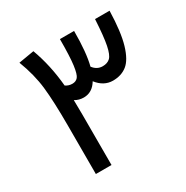

<svg xmlns="http://www.w3.org/2000/svg" viewBox="-149 -767 867 893"><g transform="rotate(-30 284.5 -320.0)"><path d="M549 -626Q546 -513 527 -449Q508 -385 477 -360.5Q446 -336 401 -336Q352 -336 317 -381Q290 -336 244 -336Q218 -336 197 -349Q198 -324 198 -271V0H114V-262Q114 -389 105.5 -466Q97 -543 65 -626L148 -640Q184 -542 194 -429Q210 -418 230 -418Q249 -418 260 -431Q271 -444 277 -489Q283 -534 283 -627H359Q359 -511 342 -445Q362 -418 393 -418Q418 -418 433 -432Q448 -446 457 -490.5Q466 -535 471 -626Z"/></g></svg>

Font: Fira GO
Style: Regular
Weight: 400
Designer: Carrois Corporate
Foundry: Carrois Corporate GbR
Version: Version 0.300